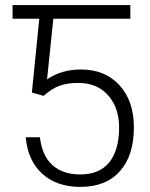

<svg xmlns="http://www.w3.org/2000/svg" viewBox="-20 -731 594 761"><path d="M106.4 -364.3 135.7 -656.7H29.8V-710.9H496.6V-656.7H191.4L166.5 -416.5Q223.6 -455.6 300.3 -455.6Q396.5 -455.6 453.6 -393.1Q510.7 -330.6 510.7 -226.6Q510.7 -114.3 455.1 -52.2Q399.4 9.8 298.3 9.8Q205.6 9.8 147.9 -42Q90.3 -93.8 82 -187H138.2Q146.5 -114.3 187.5 -76.9Q228.5 -39.6 298.3 -39.6Q374.5 -39.6 413.3 -87.9Q452.1 -136.2 452.1 -225.6Q452.1 -303.7 408.7 -353Q365.2 -402.3 290 -402.3Q248.5 -402.3 217.8 -391.8Q187 -381.3 152.8 -351.1Z"/></svg>

Font: Roboto Light
Style: Regular
Weight: 300
Designer: Google
Version: Version 2.134; 2016; ttfautohint (v1.6)